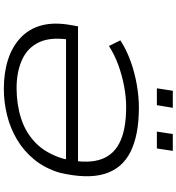

<svg xmlns="http://www.w3.org/2000/svg" viewBox="21 -956 942 1025"><g transform="rotate(90 492.5 -443.0)"><path d="M455 8Q368 8 299 -14Q230 -36 182 -80.5Q134 -125 115.5 -191.5Q97 -258 113 -348L120 -388H872L863 -324H161L193 -353Q175 -246 204 -182.5Q233 -119 298 -89.5Q363 -60 450 -60Q536 -60 611.5 -84Q687 -108 742.5 -162Q798 -216 826 -307Q854 -421 834.5 -496Q815 -571 745 -608Q675 -645 550 -645Q499 -645 442 -634.5Q385 -624 329 -604Q273 -584 225 -553L195 -614Q242 -645 303 -667.5Q364 -690 430 -701.5Q496 -713 553 -713Q701 -713 790.5 -668Q880 -623 908 -529Q936 -435 901 -288Q877 -210 831 -154Q785 -98 724 -62Q663 -26 593.5 -9Q524 8 455 8ZM682 -809 695 -894H785L772 -809ZM451 -809 464 -894H555L541 -809Z"/></g></svg>

Font: Nunito Sans 7pt Expanded Light
Style: Italic
Weight: 300
Width: 7
Italic angle: -9°
Designer: Vernon Adams
Foundry: Vernon Adams
Version: Version 3.101;gftools[0.9.27]